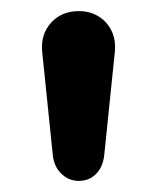

<svg xmlns="http://www.w3.org/2000/svg" viewBox="-20 -733 283 346"><path d="M122 -407Q104 -407 90.5 -420Q77 -433 75 -455L56 -640Q53 -671 72 -692Q91 -713 122 -713Q142 -713 157.5 -703.5Q173 -694 181 -677.5Q189 -661 187 -640L168 -455Q166 -433 153.5 -420Q141 -407 122 -407Z"/></svg>

Font: Nunito ExtraLight
Style: Bold
Weight: 700
Version: Version 3.602